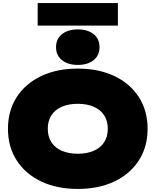

<svg xmlns="http://www.w3.org/2000/svg" viewBox="-20 -1216 1016 1254"><path d="M488 18Q351 18 248.5 -31Q146 -80 89 -168.5Q32 -257 32 -375Q32 -493 89 -581.5Q146 -670 248.5 -719Q351 -768 488 -768Q625 -768 727.5 -719Q830 -670 887 -581.5Q944 -493 944 -375Q944 -257 887 -168.5Q830 -80 727.5 -31Q625 18 488 18ZM488 -212Q549 -212 593 -231.5Q637 -251 660.5 -287.5Q684 -324 684 -375Q684 -426 660.5 -462.5Q637 -499 593 -518.5Q549 -538 488 -538Q427 -538 383 -518.5Q339 -499 315.5 -462.5Q292 -426 292 -375Q292 -324 315.5 -287.5Q339 -251 383 -231.5Q427 -212 488 -212ZM488 -792Q424 -792 385 -823Q346 -854 346 -908Q346 -962 385 -993Q424 -1024 488 -1024Q553 -1024 591.5 -993Q630 -962 630 -908Q630 -854 591.5 -823Q553 -792 488 -792ZM226 -1049V-1196H750V-1049Z"/></svg>

Font: Unbounded Black
Style: Regular
Weight: 900
Designer: Luke Prowse, Jean-Baptiste Morizot, Fátima Lázaro, Florian Runge
Foundry: NaN
Version: Version 1.701;gftools[0.9.28.dev5+ged2979d]